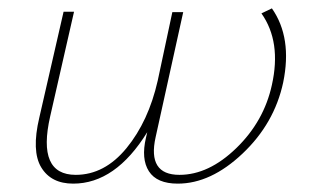

<svg xmlns="http://www.w3.org/2000/svg" viewBox="-20 -436 739 459"><path d="M630 -416Q679 -346 657 -239Q636 -141 560 -69Q484 3 405 3Q355 3 336 -26.5Q317 -56 329 -107L332 -120Q256 3 155 3Q102 3 78.5 -36Q55 -75 74 -155L132 -408H157L100 -158Q68 -18 161 -18Q230 -18 282.5 -82Q335 -146 357 -243L392 -407H418L352 -108Q332 -18 409 -18Q479 -18 545 -82Q611 -146 630 -233Q653 -336 605 -404Z"/></svg>

Font: EauTestText Extralight
Style: Italic
Weight: 250
Italic angle: -12°
Designer: Christian Thalmann (Catharsis Fonts)
Version: Version 0.001;PS 000.001;hotconv 1.0.88;makeotf.lib2.5.64775